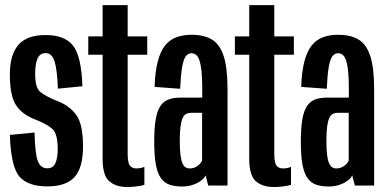

<svg xmlns="http://www.w3.org/2000/svg" viewBox="-20 -744 1546 770"><path d="M169.5 3.5Q246 3.5 279.5 -34.5Q313 -72.5 313 -156Q313 -246.5 285.2 -284Q257.5 -321.5 206 -340.5Q160.5 -359 140.8 -376Q121 -393 121 -447.5Q121 -486 130.2 -508.5Q139.5 -531 163 -531Q188.5 -531 199 -497.2Q209.5 -463.5 212 -388.5L310.5 -398Q306.5 -518.5 273 -561Q239.5 -603.5 163 -603.5Q87.5 -603.5 53.5 -563.8Q19.5 -524 19.5 -446.5Q19.5 -360.5 43.8 -322.8Q68 -285 122 -264.5Q169 -246 190.2 -226.8Q211.5 -207.5 211.5 -146Q211.5 -110.5 202.2 -89.8Q193 -69 169.5 -69Q143 -69 131.8 -97.8Q120.5 -126.5 118.5 -212.5L19.5 -203Q24 -74 58.5 -35.2Q93 3.5 169.5 3.5Z M490.5 6Q526 6 559 -2.5V-75Q545 -68.5 527 -68.5Q510 -68.5 501 -79.5Q492 -90.5 492 -129V-524.5H570.5V-598H492V-723.5H391.5V-598H334V-524.5H391.5V-108.5Q391.5 -40 418.2 -17Q445 6 490.5 6Z M711.5 4Q730 4 745.5 -0.2Q761 -4.5 773.2 -11.2Q785.5 -18 793.5 -25.5Q801.5 -33 804.5 -41L815 0H892.5V-385Q892.5 -472 877 -519.2Q861.5 -566.5 829.8 -585.5Q798 -604.5 748 -604.5Q714.5 -604.5 687.8 -594.8Q661 -585 642.5 -562.2Q624 -539.5 613 -498.8Q602 -458 600 -395.5L702.5 -388Q705 -444.5 710.5 -475.5Q716 -506.5 725.2 -518.5Q734.5 -530.5 747.5 -530.5Q763 -530.5 772.2 -517.8Q781.5 -505 786.2 -473.5Q791 -442 791 -385.5V-352.5H702.5Q674.5 -352.5 654.5 -344.5Q634.5 -336.5 622.2 -317.2Q610 -298 604.2 -263.8Q598.5 -229.5 598.5 -175.5Q598.5 -118.5 605.2 -83Q612 -47.5 626.2 -28.5Q640.5 -9.5 661.5 -2.8Q682.5 4 711.5 4ZM740 -68.5Q731.5 -68.5 724.2 -73Q717 -77.5 711.8 -89Q706.5 -100.5 703.8 -122.5Q701 -144.5 701 -180.5Q701 -216 704.2 -238.2Q707.5 -260.5 713 -271.8Q718.5 -283 726.8 -287.2Q735 -291.5 745 -291.5H790.5V-100.5Q788.5 -94 781.2 -86.2Q774 -78.5 763.5 -73.5Q753 -68.5 740 -68.5Z M1078.5 6Q1114 6 1147 -2.5V-75Q1133 -68.5 1115 -68.5Q1098 -68.5 1089 -79.5Q1080 -90.5 1080 -129V-524.5H1158.5V-598H1080V-723.5H979.5V-598H922V-524.5H979.5V-108.5Q979.5 -40 1006.2 -17Q1033 6 1078.5 6Z M1299.5 4Q1318 4 1333.5 -0.2Q1349 -4.5 1361.2 -11.2Q1373.5 -18 1381.5 -25.5Q1389.5 -33 1392.5 -41L1403 0H1480.5V-385Q1480.5 -472 1465 -519.2Q1449.5 -566.5 1417.8 -585.5Q1386 -604.5 1336 -604.5Q1302.5 -604.5 1275.8 -594.8Q1249 -585 1230.5 -562.2Q1212 -539.5 1201 -498.8Q1190 -458 1188 -395.5L1290.5 -388Q1293 -444.5 1298.5 -475.5Q1304 -506.5 1313.2 -518.5Q1322.5 -530.5 1335.5 -530.5Q1351 -530.5 1360.2 -517.8Q1369.5 -505 1374.2 -473.5Q1379 -442 1379 -385.5V-352.5H1290.5Q1262.5 -352.5 1242.5 -344.5Q1222.5 -336.5 1210.2 -317.2Q1198 -298 1192.2 -263.8Q1186.5 -229.5 1186.5 -175.5Q1186.5 -118.5 1193.2 -83Q1200 -47.5 1214.2 -28.5Q1228.5 -9.5 1249.5 -2.8Q1270.5 4 1299.5 4ZM1328 -68.5Q1319.5 -68.5 1312.2 -73Q1305 -77.5 1299.8 -89Q1294.5 -100.5 1291.8 -122.5Q1289 -144.5 1289 -180.5Q1289 -216 1292.2 -238.2Q1295.5 -260.5 1301 -271.8Q1306.5 -283 1314.8 -287.2Q1323 -291.5 1333 -291.5H1378.5V-100.5Q1376.5 -94 1369.2 -86.2Q1362 -78.5 1351.5 -73.5Q1341 -68.5 1328 -68.5Z"/></svg>

Font: Anybody ExtraCondensed Medium
Style: Regular
Weight: 500
Width: 2
Version: Version 1.113;gftools[0.9.25]